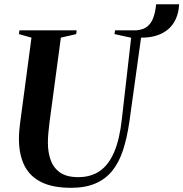

<svg xmlns="http://www.w3.org/2000/svg" viewBox="-20 -888 876 918"><path d="M320 10Q232 10 177 -17.5Q122 -45 96.2 -97.5Q70.5 -150 70.5 -225Q70.5 -242.5 72 -260.8Q73.5 -279 76 -298.5L130.5 -708L70.5 -725L73 -743H346.5L344.5 -725L271 -708L216.5 -301.5Q213.5 -276 211.2 -252Q209 -228 209 -205.5Q209 -160 222.2 -122.8Q235.5 -85.5 267.2 -63.2Q299 -41 354.5 -41Q414.5 -41 457 -70.2Q499.5 -99.5 525.8 -160.8Q552 -222 562.5 -317.5L607 -707.5L527.5 -725L530 -743H633Q665.5 -746 684.5 -761.5Q703.5 -777 713.2 -803.8Q723 -830.5 726.5 -867.5H836.5Q834.5 -828.5 821 -798.2Q807.5 -768 784 -748Q760.5 -728 727.8 -717.8Q695 -707.5 654.5 -708L598.5 -305.5Q587.5 -229 568.2 -170.2Q549 -111.5 516.8 -71.5Q484.5 -31.5 436.2 -10.8Q388 10 320 10Z"/></svg>

Font: Merriweather 144pt SemiBold
Style: Italic
Weight: 600
Italic angle: -7.8°
Version: Version 2.101